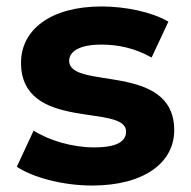

<svg xmlns="http://www.w3.org/2000/svg" viewBox="-20 -566 591 594"><path d="M265 8C426 8 519 -63 519 -163C519 -375 194 -286 194 -378C194 -406 224 -428 294 -428C343 -428 396 -418 449 -388L501 -499C450 -529 368 -546 294 -546C137 -546 45 -474 45 -372C45 -157 370 -247 370 -159C370 -129 343 -110 271 -110C205 -110 132 -131 84 -162L32 -50C82 -17 174 8 265 8Z"/></svg>

Font: Talent SemiBold
Style: Bold
Weight: 700
Designer: Mike Powis
Version: Version 1.001;hotconv 1.0.109;makeotfexe 2.5.65596